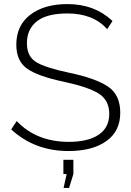

<svg xmlns="http://www.w3.org/2000/svg" viewBox="-20 -735 645 942"><path d="M319 187H292L307 119H291V49H340V119ZM532 -632 506 -592Q437 -669 311 -669Q210 -669 161 -630.5Q112 -592 112 -523Q112 -459 156.5 -431Q201 -403 320 -378Q449 -351 509.5 -310.5Q570 -270 570 -182Q570 -91 501.5 -42.5Q433 6 316 6Q150 6 35 -100L62 -141Q159 -39 318 -39Q412 -39 464 -74Q516 -109 516 -176Q516 -243 465 -275.5Q414 -308 293 -334Q168 -360 114 -397.5Q60 -435 60 -516Q60 -610 128.5 -662.5Q197 -715 311 -715Q444 -715 532 -632Z"/></svg>

Font: Raleway
Style: Light
Weight: 300
Designer: Matt McInerney, Pablo Impallari, Rodrigo Fuenzalida
Foundry: Matt McInerney, Pablo Impallari, Rodrigo Fuenzalida
Version: Version 3.000